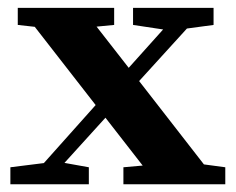

<svg xmlns="http://www.w3.org/2000/svg" viewBox="-20 -476 610 496"><path d="M6.8 0V-43.9L93.3 -54.7L227.1 -204.6L69.8 -406.7L25.9 -411.6V-455.6H274.9V-411.6L229.5 -407.2L312.5 -300.8L401.4 -399.9L323.7 -411.6V-455.6H531.7V-411.6L462.9 -402.3L339.4 -266.6L506.8 -51.3L562 -43.9V0H298.8V-43.9L348.6 -48.3L252.4 -171.9L146.5 -55.2L209.5 -43.9V0Z"/></svg>

Font: Elstob 6pt
Style: Bold
Weight: 700
Designer: Peter S. Baker
Version: Version 1.015